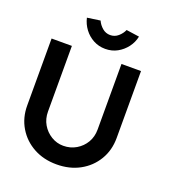

<svg xmlns="http://www.w3.org/2000/svg" viewBox="-159 -1031 1067 1164"><g transform="rotate(20 374.5 -449.5)"><path d="M48 -269V-701H179V-278Q179 -231 200.5 -194.5Q222 -158 258 -136Q294 -114 336 -114Q382 -114 419 -136Q456 -158 477.5 -194.5Q499 -231 499 -278V-701H625V-269Q625 -190 587.5 -127.5Q550 -65 485 -29.5Q420 6 336 6Q253 6 188 -29.5Q123 -65 85.5 -127.5Q48 -190 48 -269ZM206 -893 290 -905Q301 -880 323 -861Q345 -842 374 -842Q403 -842 425 -861Q447 -880 458 -905L542 -893Q534 -854 510 -822.5Q486 -791 451.5 -772Q417 -753 374 -753Q332 -753 297 -772Q262 -791 238.5 -822.5Q215 -854 206 -893Z"/></g></svg>

Font: Our Lexend Medium
Style: Regular
Weight: 500
Designer: Bonnie Shaver-Troup, Thomas Jockin
Foundry: Lexend
Version: Version 1.007